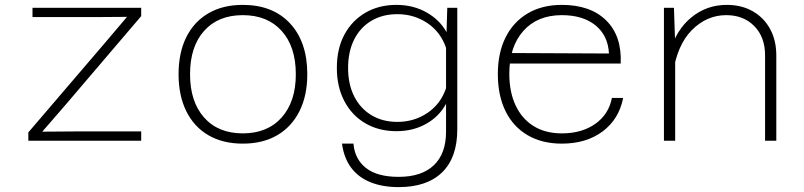

<svg xmlns="http://www.w3.org/2000/svg" viewBox="-20 -576 3290 786"><path d="M96 0V-34L411 -402L500 -507L363 -506H113V-544H558V-510L245 -143L153 -37L291 -38H558V0Z M974 12Q892 12 833 -22.5Q774 -57 742.5 -121Q711 -185 711 -272Q711 -360 742.5 -423.5Q774 -487 833 -521.5Q892 -556 974 -556Q1097 -556 1167.5 -480Q1238 -404 1238 -272Q1238 -185 1206 -121Q1174 -57 1115 -22.5Q1056 12 974 12ZM974 -30Q1075 -30 1133 -95Q1191 -160 1191 -272Q1191 -385 1133 -449.5Q1075 -514 974 -514Q873 -514 815.5 -449.5Q758 -385 758 -272Q758 -160 815.5 -95Q873 -30 974 -30Z M1808 -444 1811 -544H1852V-46Q1852 69 1790 129.5Q1728 190 1612 190Q1546 190 1496.5 170Q1447 150 1417.5 110.5Q1388 71 1380 12H1427Q1432 75 1478 111.5Q1524 148 1612 148Q1706 148 1756 100.5Q1806 53 1806 -37V-151Q1778 -99 1724.5 -69Q1671 -39 1603 -39Q1531 -39 1476 -71Q1421 -103 1390 -161.5Q1359 -220 1359 -298Q1359 -377 1390 -434.5Q1421 -492 1476 -524Q1531 -556 1603 -556Q1672 -556 1726.5 -525Q1781 -494 1808 -444ZM1607 -77Q1675 -77 1729.5 -113.5Q1784 -150 1806 -215V-380Q1784 -445 1729.5 -481.5Q1675 -518 1607 -518Q1546 -518 1500.5 -491Q1455 -464 1430 -414.5Q1405 -365 1405 -298Q1405 -231 1430 -181.5Q1455 -132 1500.5 -104.5Q1546 -77 1607 -77Z M2280 12Q2199 12 2140 -22.5Q2081 -57 2049.5 -121Q2018 -185 2018 -273Q2018 -359 2049.5 -422.5Q2081 -486 2140 -521Q2199 -556 2280 -556Q2397 -556 2461.5 -492.5Q2526 -429 2521 -316H2055V-359L2473 -357Q2469 -431 2417.5 -472.5Q2366 -514 2280 -514Q2180 -514 2122.5 -449.5Q2065 -385 2065 -274Q2065 -199 2091 -144Q2117 -89 2165 -59.5Q2213 -30 2280 -30Q2362 -30 2417 -69Q2472 -108 2485 -175H2531Q2514 -88 2447 -38Q2380 12 2280 12Z M3112 0V-350Q3112 -424 3068 -469Q3024 -514 2953 -514Q2873 -514 2812 -452.5Q2751 -391 2734 -270L2723 -364Q2748 -454 2810.5 -505Q2873 -556 2955 -556Q3016 -556 3061.5 -530Q3107 -504 3132.5 -457.5Q3158 -411 3158 -349V0ZM2698 0V-544H2739L2744 -395V0Z"/></svg>

Font: Azeret Mono Thin Thin
Style: Regular
Weight: 250
Version: Version 1.002